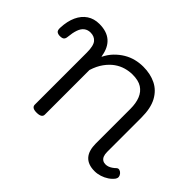

<svg xmlns="http://www.w3.org/2000/svg" viewBox="-166 -725 949 949"><g transform="rotate(45 308.0 -251.0)"><path d="M159 15Q142 15 133.5 9.5Q125 4 125 -7V-371Q125 -418 110 -436Q95 -454 68 -454Q49 -454 35 -443.5Q21 -433 13.5 -411.5Q6 -390 3 -358Q2 -346 -4.5 -340Q-11 -334 -27 -334Q-40 -334 -48 -340Q-56 -346 -55 -365Q-53 -412 -37.5 -445.5Q-22 -479 5 -497Q32 -515 69 -515Q95 -515 115.5 -508.5Q136 -502 151 -489Q166 -476 175.5 -457Q185 -438 189 -414L191 -407Q205 -436 225.5 -457Q246 -478 269.5 -492Q293 -506 319 -512.5Q345 -519 372 -519Q422 -519 460.5 -500Q499 -481 521 -440.5Q543 -400 543 -334V-95Q543 -78 547.5 -67Q552 -56 560.5 -50.5Q569 -45 580 -45Q590 -45 598.5 -48Q607 -51 616 -57Q625 -63 633 -71Q640 -77 648.5 -74.5Q657 -72 663 -65Q670 -57 671 -48.5Q672 -40 667 -32Q656 -17 639.5 -6Q623 5 604 11Q585 17 566 17Q543 17 525.5 10.5Q508 4 496.5 -9Q485 -22 479.5 -41Q474 -60 474 -84V-326Q474 -366 462.5 -394.5Q451 -423 427 -438.5Q403 -454 362 -454Q338 -454 313.5 -447Q289 -440 267 -424.5Q245 -409 226 -383Q207 -357 195 -319V-7Q195 4 186 9.5Q177 15 159 15Z"/></g></svg>

Font: Playwrite CL Light
Style: Regular
Weight: 300
Designer: Veronika Burian, José Scaglione
Foundry: TypeTogether
Version: Version 1.002